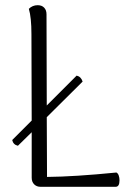

<svg xmlns="http://www.w3.org/2000/svg" viewBox="-20 -719 510 739"><path d="M440 -25Q440 0 425 0H136Q121 0 111.5 -9.5Q102 -19 102 -35V-210L49 -158Q31 -162 27 -180L102 -255L101 -587Q101 -652 91 -685Q105 -699 125 -699Q141 -699 150 -689.5Q159 -680 159 -664L160 -313L275 -428Q292 -424 298 -405L160 -268L161 -38Q268 -39 428 -55Q434 -52 437 -43.5Q440 -35 440 -25Z"/></svg>

Font: Arima Madurai Light
Style: Regular
Weight: 300
Designer: Joana Correia and Natanael Gama
Foundry: NDISCOVER
Version: Version 1.019